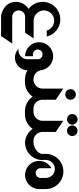

<svg xmlns="http://www.w3.org/2000/svg" viewBox="1056 -2094 1492 3645"><g transform="rotate(90 1802.5 -271.0)"><path d="M148.4 -67.4Q118.2 -90.3 93.5 -119.6Q68.8 -148.9 51.3 -183.1Q33.7 -217.3 24.2 -255.6Q14.6 -293.9 14.6 -335Q14.6 -404.3 40.8 -465.1Q66.9 -525.9 112.3 -571.3Q157.7 -616.7 218.8 -642.8Q279.8 -668.9 349.1 -668.9Q387.2 -668.9 422.9 -660.6Q458.5 -652.3 490.7 -637.2Q522.9 -622.1 551.3 -600.3Q579.6 -578.6 602.5 -551.8Q617.7 -534.2 628.4 -518.1Q639.2 -502 646.7 -485.6Q654.3 -469.2 660.4 -451.2Q666.5 -433.1 673.3 -411.6H559.6Q550.8 -442.4 533 -468.3Q515.1 -494.1 490.5 -513.2Q465.8 -532.2 435.5 -542.7Q405.3 -553.2 372.1 -553.2Q331.5 -553.2 296.1 -537.8Q260.7 -522.5 234.4 -496.1Q208 -469.7 192.6 -434.1Q177.2 -398.4 177.2 -357.9Q177.2 -317.4 192.6 -282Q208 -246.6 234.4 -220.2Q260.7 -193.8 296.1 -178.5Q331.5 -163.1 372.1 -163.1H374H709L600.6 -0.5H299.3Q273.4 -1 251.2 8.3Q229 17.6 212.6 34.2Q196.3 50.8 186.8 73.2Q177.2 95.7 177.2 121.1Q177.7 146.5 187 168.9Q196.3 191.4 212.2 208Q228 224.6 250.2 234.1Q272.5 243.7 298.8 243.7H806.6L664.6 455.1H294.4H288.1Q280.3 455.1 264.2 452.4Q248 449.7 227.3 443.1Q206.5 436.5 182.9 425.8Q159.2 415 135.5 399.2Q111.8 383.3 90.1 361.8Q68.4 340.3 51.5 312.5Q34.7 284.7 24.7 250Q14.6 215.3 14.6 172.9Q14.6 138.2 22.9 105.2Q31.2 72.3 46.6 42.7Q62 13.2 84.2 -12.2Q106.4 -37.6 134.8 -57.1Q135.3 -57.6 137.5 -59.1Q139.6 -60.5 142.1 -62.5Q144.5 -64.5 146.5 -65.9Q148.4 -67.4 148.4 -67.4Z M1047.9 -534.2Q1097.7 -534.2 1141.8 -517.1Q1186 -500 1221.2 -470.2Q1256.3 -440.4 1279.8 -399.7Q1303.2 -358.9 1311 -311.5V-311V-308.6Q1315.4 -276.9 1330.1 -250Q1344.7 -223.1 1367.4 -203.6Q1390.1 -184.1 1418.9 -172.9Q1447.8 -161.6 1480.5 -161.6V0Q1434.6 0 1392.8 -11.7Q1351.1 -23.4 1314.5 -44.9Q1313.5 3.9 1294.2 47.1Q1274.9 90.3 1241.9 122.6Q1209 154.8 1165.3 173.3Q1121.6 191.9 1072.3 191.9Q1022.5 191.9 979.2 173.1Q936 154.3 902.8 122.1Q910.6 123.5 918.2 124.5Q925.8 125.5 934.6 125.5Q968.8 125.5 999.3 112.3Q1029.8 99.1 1052.7 76.7Q1075.7 54.2 1089.4 23.9Q1103 -6.3 1103.5 -41V-249.5Q1102.1 -267.1 1094.2 -282.2Q1086.4 -297.4 1074 -308.8Q1061.5 -320.3 1045.4 -326.7Q1029.3 -333 1011.2 -333Q992.2 -333 975.6 -325.7Q959 -318.4 946.5 -305.7Q934.1 -293 926.8 -276.1Q919.4 -259.3 919.4 -240.2Q919.4 -221.2 926.8 -204.6Q934.1 -188 946.5 -175.3Q959 -162.6 975.6 -155.3Q992.2 -147.9 1011.2 -147.9Q1029.3 -147.9 1045.9 -154.8V0Q990.7 -0.5 942.6 -21.5Q894.5 -42.5 858.4 -78.6Q822.3 -114.7 801.5 -163.1Q780.8 -211.4 780.8 -266.6Q780.8 -321.8 801.8 -370.6Q822.8 -419.4 858.9 -455.8Q895 -492.2 943.6 -513.2Q992.2 -534.2 1047.9 -534.2Z M1661.1 -725.6 1872.6 -583V-331.5H1871.6H1872.6V-330.1Q1872.6 -294.9 1886 -263.7Q1899.4 -232.4 1922.4 -209.5Q1945.3 -186.5 1976.3 -173.1Q2007.3 -159.7 2042.5 -159.7H2088.9V2Q2046.4 2 2006.3 -8.5Q1966.3 -19 1931.2 -38.1Q1896 -57.1 1866.2 -84Q1836.4 -110.8 1814 -144Q1791.5 -110.8 1762 -84Q1732.4 -57.1 1697 -38.1Q1661.6 -19 1621.3 -8.5Q1581.1 2 1538.1 2H1461.9V-159.7H1491.2Q1526.4 -160.2 1557.4 -173.6Q1588.4 -187 1611.3 -210.2Q1634.3 -233.4 1647.7 -264.2Q1661.1 -294.9 1661.1 -330.1V-331.5ZM1772.5 -964.8Q1793.5 -964.8 1811.8 -956.8Q1830.1 -948.7 1843.8 -935.1Q1857.4 -921.4 1865.5 -903.1Q1873.5 -884.8 1873.5 -864.3Q1873.5 -843.3 1865.5 -825Q1857.4 -806.6 1843.8 -793Q1830.1 -779.3 1811.8 -771.5Q1793.5 -763.7 1772.5 -763.7Q1752 -763.7 1733.6 -771.5Q1715.3 -779.3 1701.7 -793Q1688 -806.6 1679.9 -825Q1671.9 -843.3 1671.9 -864.3Q1671.9 -884.8 1679.9 -903.1Q1688 -921.4 1701.7 -935.1Q1715.3 -948.7 1733.6 -956.8Q1752 -964.8 1772.5 -964.8Z M2272.5 -725.6 2483.9 -583V-331.5H2482.9H2483.9V-330.1Q2483.9 -294.9 2497.3 -263.7Q2510.7 -232.4 2533.7 -209.5Q2556.6 -186.5 2587.6 -173.1Q2618.7 -159.7 2653.8 -159.7H2700.2V2Q2657.7 2 2617.7 -8.5Q2577.6 -19 2542.5 -38.1Q2507.3 -57.1 2477.5 -84Q2447.8 -110.8 2425.3 -144Q2402.8 -110.8 2373.3 -84Q2343.8 -57.1 2308.3 -38.1Q2272.9 -19 2232.7 -8.5Q2192.4 2 2149.4 2H2073.2V-159.7H2102.5Q2137.7 -160.2 2168.7 -173.6Q2199.7 -187 2222.7 -210.2Q2245.6 -233.4 2259 -264.2Q2272.5 -294.9 2272.5 -330.1V-331.5ZM2245.1 -997.1Q2266.1 -997.1 2284.4 -989Q2302.7 -981 2316.4 -967.3Q2330.1 -953.6 2338.1 -935.3Q2346.2 -917 2346.2 -896.5Q2346.2 -875.5 2338.1 -857.2Q2330.1 -838.9 2316.4 -825.2Q2302.7 -811.5 2284.4 -803.7Q2266.1 -795.9 2245.1 -795.9Q2224.6 -795.9 2206.3 -803.7Q2188 -811.5 2174.3 -825.2Q2160.6 -838.9 2152.6 -857.2Q2144.5 -875.5 2144.5 -896.5Q2144.5 -917 2152.6 -935.3Q2160.6 -953.6 2174.3 -967.3Q2188 -981 2206.3 -989Q2224.6 -997.1 2245.1 -997.1ZM2460.9 -997.1Q2481.9 -997.1 2500.2 -989Q2518.6 -981 2532.2 -967.3Q2545.9 -953.6 2554 -935.3Q2562 -917 2562 -896.5Q2562 -875.5 2554 -857.2Q2545.9 -838.9 2532.2 -825.2Q2518.6 -811.5 2500.2 -803.7Q2481.9 -795.9 2460.9 -795.9Q2440.4 -795.9 2422.1 -803.7Q2403.8 -811.5 2390.1 -825.2Q2376.5 -838.9 2368.4 -857.2Q2360.4 -875.5 2360.4 -896.5Q2360.4 -917 2368.4 -935.3Q2376.5 -953.6 2390.1 -967.3Q2403.8 -981 2422.1 -989Q2440.4 -997.1 2460.9 -997.1Z M3018.6 -332Q3018.1 -286.1 3006.1 -243.7Q2994.1 -201.2 2972.7 -164.3Q2951.2 -127.4 2920.7 -97.2Q2890.1 -66.9 2853.5 -45.4Q2816.9 -23.9 2774.4 -12Q2731.9 0 2686.5 0V-161.6Q2710 -161.6 2735.1 -167.7Q2760.3 -173.8 2783.9 -184.8Q2807.6 -195.8 2828.9 -211.2Q2850.1 -226.6 2866 -245.4Q2881.8 -264.2 2891.1 -285.9Q2900.4 -307.6 2900.4 -331.5V-398.4Q2900.9 -443.8 2913.1 -486.1Q2925.3 -528.3 2947.3 -564.9Q2969.2 -601.6 2999.8 -631.6Q3030.3 -661.6 3067.1 -683.1Q3104 -704.6 3146.5 -716.3Q3189 -728 3234.9 -728Q3280.8 -728 3323.2 -716.1Q3365.7 -704.1 3402.8 -682.4Q3439.9 -660.6 3470.5 -630.4Q3501 -600.1 3522.7 -563Q3544.4 -525.9 3556.4 -483.2Q3568.4 -440.4 3568.4 -394.5V-265.1Q3567.9 -210 3546.9 -161.9Q3525.9 -113.8 3489.7 -77.6Q3453.6 -41.5 3405 -20.8Q3356.4 0 3301.8 0Q3246.1 0 3197.3 -21Q3148.4 -42 3112.3 -78.4Q3076.2 -114.7 3055.2 -163.6Q3034.2 -212.4 3034.2 -267.6Q3034.2 -305.7 3044.2 -340.3Q3054.2 -375 3072.5 -405.3Q3090.8 -435.5 3116.5 -460Q3142.1 -484.4 3172.9 -502V-288.1Q3173.8 -270 3181.4 -254.4Q3189 -238.8 3201.4 -227.1Q3213.9 -215.3 3230 -208.7Q3246.1 -202.1 3264.6 -202.1Q3282.7 -202.1 3298.6 -208.3Q3314.5 -214.4 3326.9 -225.3Q3339.4 -236.3 3347.2 -251.5Q3355 -266.6 3356.9 -284.2V-396Q3356.9 -431.2 3343.5 -462.2Q3330.1 -493.2 3307.1 -516.1Q3284.2 -539.1 3252.9 -552.5Q3221.7 -565.9 3186.5 -565.9Q3151.4 -565.9 3120.6 -552.7Q3089.8 -539.6 3066.7 -516.8Q3043.5 -494.1 3030 -463.4Q3016.6 -432.6 3016.1 -397.5V-333Z"/></g></svg>

Font: DimaBanoo
Style: Bold
Weight: 800
Designer: R.Balvardi
Foundry: R.Balvardi
Version: Version 1.0.0-alpha3